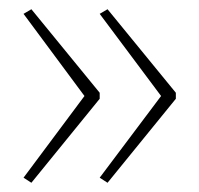

<svg xmlns="http://www.w3.org/2000/svg" viewBox="-20 -553 432 416"><path d="M361 -339 213 -157 196 -168 329 -345 196 -523 213 -533 361 -352ZM196 -339 48 -157 31 -168 163 -345 31 -523 48 -533 196 -352Z"/></svg>

Font: Noto Sans Malayalam UI SemiCondensed Thin
Style: Regular
Weight: 100
Width: 4
Designer: Jelle Bosma - Monotype Design Team
Foundry: Monotype Imaging Inc.
Version: Version 2.104; ttfautohint (v1.8.4.7-5d5b)